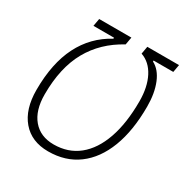

<svg xmlns="http://www.w3.org/2000/svg" viewBox="-163 -823 925 963"><g transform="rotate(30 299.5 -341.5)"><path d="M136.7 -693.4H323.2L315.4 -649.4Q203.6 -588.9 146.2 -486.3Q88.9 -383.8 88.9 -229.5Q88.9 -137.2 132.3 -85.7Q175.8 -34.2 252.9 -34.2Q336.4 -34.2 395.8 -82Q455.1 -129.9 486.6 -220Q518.1 -310.1 518.1 -436.5Q518.1 -519 489 -575.2Q460 -631.3 407.7 -649.4L415.5 -693.4H599.1L591.3 -649.4H477.1V-643.6Q519 -622.1 542 -566.2Q564.9 -510.3 564.9 -433.1Q564.9 -293.9 526.9 -194.8Q488.8 -95.7 417.5 -43Q346.2 9.8 246.1 9.8Q149.9 9.8 95.9 -53.5Q42 -116.7 42 -228.5Q42 -382.3 94.2 -485.6Q146.5 -588.9 248 -643.6V-649.4H128.9Z"/></g></svg>

Font: CaskaydiaCove NF ExtraLight
Style: Italic
Weight: 200
Italic angle: -10°
Designer: Aaron Bell
Foundry: Saja Typeworks
Version: Version 2111.001; VTT 6.35;Nerd Fonts 3.2.1